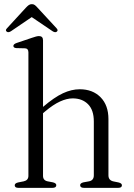

<svg xmlns="http://www.w3.org/2000/svg" viewBox="-20 -906 644 926"><path d="M187.5 -711.5V-390.5Q242 -437 283.5 -456.2Q325 -475.5 364.5 -475.5Q427 -475.5 465 -437Q503 -398.5 503 -331.5V-60.5Q503 -36 527.5 -31L552 -26Q568 -22 568 -12.5Q568 0 550 0H385Q366.5 0 366.5 -13Q366.5 -22.5 382 -26.5L409.5 -31.5Q432.5 -36 432.5 -60.5V-320Q432.5 -375.5 404.5 -403.5Q376.5 -431.5 330.5 -431.5Q302.5 -431.5 269.5 -416.5Q236.5 -401.5 197.5 -368.5L187.5 -360V-58Q187.5 -36 209.5 -31.5L235.5 -26.5Q251.5 -22.5 251.5 -13Q251.5 0 233 0H68.5Q51 0 51 -12.5Q51 -22 67 -26L94.5 -31.5Q117 -36.5 117 -58V-653.5Q117 -672 101 -673L59.5 -674Q44.5 -675 44.5 -684.5Q44.5 -693.5 61 -699L133.5 -723.5Q157 -732 168 -732Q187.5 -732 187.5 -711.5ZM33 -755.5Q20.5 -747.5 13 -753Q3.5 -759.5 14 -770L105 -869Q112.5 -877 118.8 -881.5Q125 -886 134 -886Q142 -886 148 -881.5Q154 -877 161 -869L252.5 -770Q262.5 -759.5 253.5 -753Q246 -747.5 233.5 -755.5L133 -823.5Z"/></svg>

Font: Fraunces 9pt S000 Light
Style: Regular
Weight: 300
Version: Version 1.000; ttfautohint (v1.8.3)